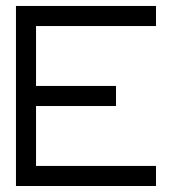

<svg xmlns="http://www.w3.org/2000/svg" viewBox="-20 -620 606 640"><path d="M33.2 -600.1H500V-533.2H100.1V-333.5H366.7V-266.6H100.1V-66.9H500V0H33.2Z"/></svg>

Font: Malkor
Style: Regular
Weight: 400
Version: Version 1.3